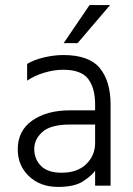

<svg xmlns="http://www.w3.org/2000/svg" viewBox="-20 -732 526 757"><path d="M355 -168V-320Q355 -385 327.5 -421Q300 -457 229 -457Q194 -457 155 -445.5Q116 -434 87 -414V-480Q113 -496 153 -505.5Q193 -515 230 -515Q331 -515 373.5 -463.5Q416 -412 416 -320V0H355V-59Q342 -40 308 -17.5Q274 5 209 5Q139 5 94.5 -37Q50 -79 50 -143Q50 -217 107.5 -257Q165 -297 256 -297H367V-241H256Q180 -241 147.5 -212Q115 -183 115 -145Q115 -105 141.5 -78Q168 -51 223 -51Q285 -51 320 -85Q355 -119 355 -168ZM231 -562 333 -712H414L286 -562Z"/></svg>

Font: Hind Variable Light
Style: Regular
Weight: 300
Designer: Manushi Parikh, Satya Rajpurohit
Foundry: Indian Type Foundry
Version: Version 3.000